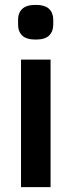

<svg xmlns="http://www.w3.org/2000/svg" viewBox="-20 -766 292 786"><path d="M126 -604Q88 -604 71 -620.5Q54 -637 54 -665V-685Q54 -713 71 -729.5Q88 -746 126 -746Q164 -746 181 -729.5Q198 -713 198 -685V-665Q198 -637 181 -620.5Q164 -604 126 -604ZM66 -522H187V0H66Z"/></svg>

Font: IBM Plex Sans Condensed SemiBold
Style: Regular
Weight: 600
Width: 3
Designer: Mike Abbink, Paul van der Laan, Pieter van Rosmalen
Foundry: Bold Monday
Version: Version 1.3